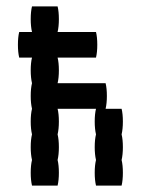

<svg xmlns="http://www.w3.org/2000/svg" viewBox="-20 -580 440 600"><path d="M364 -120Q364 -97 360 -80Q364 -64 364 -40Q364 -17 360 0H280Q276 -17 276 -40Q276 -64 280 -80Q276 -97 276 -120Q276 -144 280 -160Q276 -177 276 -200Q276 -224 280 -240H160Q164 -224 164 -200Q164 -177 160 -160Q164 -144 164 -120Q164 -97 160 -80Q164 -64 164 -40Q164 -17 160 0H80Q76 -17 76 -40Q76 -64 80 -80Q76 -97 76 -120Q76 -144 80 -160Q76 -177 76 -200Q76 -224 80 -240Q76 -257 76 -280Q76 -304 80 -320Q76 -337 76 -360Q76 -384 80 -400H40Q36 -417 36 -440Q36 -464 40 -480H80Q76 -497 76 -520Q76 -544 80 -560H160Q164 -544 164 -520Q164 -497 160 -480H280Q284 -464 284 -440Q284 -417 280 -400H160Q164 -384 164 -360Q164 -337 160 -320H310Q314 -304 314 -280Q314 -257 310 -240H360Q364 -224 364 -200Q364 -177 360 -160Q364 -144 364 -120Z"/></svg>

Font: VT323
Style: Regular
Weight: 400
Monospace: yes
Designer: Peter Hull
Version: Version 2.000